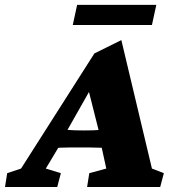

<svg xmlns="http://www.w3.org/2000/svg" viewBox="-66 -752 704 772"><path d="M-45.9 0 -37.1 -55.7 18.6 -74.2 313.5 -537.1 421.9 -590.8 544.9 -74.2 592.8 -55.7 578.1 0H284.2L293 -55.7L361.3 -74.2L336.9 -186.5L332 -222.7L279.3 -431.6L307.6 -410.2L204.1 -227.5L192.4 -198.2L118.2 -74.2L178.7 -55.7L164.1 0ZM146.5 -156.2 165 -232.4Q187.5 -231.4 209.5 -229.5Q231.4 -227.5 271.5 -227.5Q310.5 -227.5 335.4 -229.5Q360.4 -231.4 381.8 -232.4L363.3 -157.2Q354.5 -157.2 329.6 -158.2Q304.7 -159.2 253.9 -159.2Q203.1 -159.2 178.7 -158.2Q154.3 -157.2 146.5 -156.2ZM244.1 -732.4H562.5L544.9 -651.4H226.6Z"/></svg>

Font: Crimson Pro Black
Style: Italic
Weight: 900
Italic angle: -12°
Designer: Jacques Le Bailly
Foundry: Baron von Fonthausen
Version: Version 1.003